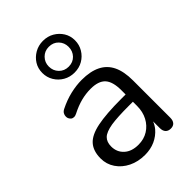

<svg xmlns="http://www.w3.org/2000/svg" viewBox="-229 -878 988 988"><g transform="rotate(-45 265.0 -384.5)"><path d="M229 9Q179 9 139.5 -10.5Q100 -30 77 -64Q54 -98 54 -140Q54 -194 81.5 -225Q109 -256 172.5 -269Q236 -282 346 -282H378V-313Q378 -375 353 -402.5Q328 -430 271 -430Q236 -430 201 -421Q166 -412 127 -392Q117 -387 109 -387Q106 -387 99.5 -388.5Q93 -390 87 -398Q81 -406 80.5 -412Q80 -418 80 -420Q80 -429 85 -438Q90 -447 102 -453Q146 -475 189 -485Q232 -495 271 -495Q334 -495 375 -474.5Q416 -454 436 -412.5Q456 -371 456 -306V-35Q456 -15 446.5 -4Q437 7 419 7Q400 7 390 -4Q380 -15 380 -35V-84Q372 -64 359 -48Q336 -21 303 -6Q270 9 229 9ZM220 -222Q173 -214 154.5 -196Q136 -178 136 -145Q136 -104 164.5 -78Q193 -52 242 -52Q282 -52 312.5 -71Q343 -90 360.5 -123Q378 -156 378 -199V-229H347Q266 -229 220 -222ZM272 -547Q239 -547 212 -562.5Q185 -578 169 -604.5Q153 -631 153 -663Q153 -696 169 -721.5Q185 -747 212 -762.5Q239 -778 272 -778Q306 -778 332.5 -762.5Q359 -747 375 -721.5Q391 -696 391 -663Q391 -631 375 -604.5Q359 -578 332.5 -562.5Q306 -547 272 -547ZM272 -590Q304 -590 324 -611Q344 -632 344 -663Q344 -693 324 -714Q304 -735 272 -735Q241 -735 220.5 -714Q200 -693 200 -663Q200 -632 220.5 -611Q241 -590 272 -590Z"/></g></svg>

Font: Nunito
Style: Regular
Weight: 400
Designer: Vernon Adams
Foundry: Vernon Adams
Version: Version 3.602